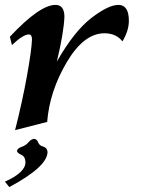

<svg xmlns="http://www.w3.org/2000/svg" viewBox="-20 -512 577 777"><path d="M41 14.6Q70.3 -100.1 89.1 -204.8Q107.9 -309.6 109.4 -352.1Q109.4 -372.6 96.7 -372.6Q73.7 -372.6 28.3 -329.6L20 -363.3Q140.6 -492.2 204.6 -492.2Q240.7 -492.2 240.7 -443.4Q237.8 -377.9 210 -262.7Q280.3 -385.7 349.4 -439Q418.5 -492.2 459 -492.2Q501.5 -492.2 501.5 -427.7Q501.5 -387.7 475.6 -344.7Q449.2 -377.4 402.8 -377.4Q319.3 -377.4 250 -260Q180.7 -142.6 170.9 -18.6ZM17.6 245.1 0 223.1Q83 186 83 145Q83 122.1 65.9 114.3Q48.8 106.4 48.8 98.6Q50.8 87.9 67.6 82.3Q84.5 76.7 95 64Q105.5 51.3 117.7 49.8Q129.9 51.3 134.3 64Q138.7 76.7 154.5 81.1Q170.4 85.4 172.4 102.5Q172.4 162.1 17.6 245.1Z"/></svg>

Font: Kelvinch
Style: Bold Italic
Weight: 700
Italic angle: -10°
Designer: Paul James Miller
Foundry: High-Logic / Made with FontCreator
Version: Version 3.30 September 23, 2016